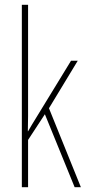

<svg xmlns="http://www.w3.org/2000/svg" viewBox="-20 -780 364 800"><path d="M97 -361Q97 -326 97 -296.5Q97 -267 96 -233H97Q107 -250 113 -260.5Q119 -271 128 -285L276 -527H304L184 -329L317 0H291L167 -304L97 -197V0H71V-760H97Z"/></svg>

Font: Noto Sans Lao Looped ExtraCondensed Thin
Style: Regular
Weight: 100
Width: 2
Designer: Mark Frömberg, Ben Mitchell
Foundry: The Fontpad Ltd
Version: Version 1.002; ttfautohint (v1.8.4.7-5d5b)